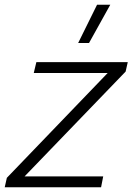

<svg xmlns="http://www.w3.org/2000/svg" viewBox="-32 -793 561 813"><path d="M345 -611H299L379 -773H435ZM-12 0 -3 -40 424 -484H111L122 -530H509L500 -490L72 -46H405L396 0Z"/></svg>

Font: Be Vietnam Pro ExtraLight
Style: Italic
Weight: 200
Italic angle: -12°
Designer: Lam Bao, Tony Le, Vietanh Nguyen
Foundry: Yellow Type Foundry
Version: Version 1.002; ttfautohint (v1.8.3)